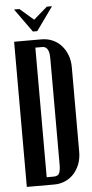

<svg xmlns="http://www.w3.org/2000/svg" viewBox="-58 -887 439 921"><g transform="rotate(-5 161.5 -426.5)"><path d="M33 -699H165Q194 -699 218.5 -688Q243 -677 260.5 -657.5Q278 -638 288 -611.5Q298 -585 298 -553V-146Q298 -114 288 -87.5Q278 -61 260.5 -41.5Q243 -22 218.5 -11Q194 0 165 0H33ZM132 -38H165Q188 -38 193.5 -53Q199 -68 199 -90V-601Q199 -612 198 -622.5Q197 -633 193.5 -642Q190 -651 183 -656.5Q176 -662 164 -662H132ZM72 -853 138 -796 204 -853H229L148 -740H127L46 -853Z"/></g></svg>

Font: Moniqa ExtBd Cond Paragraph
Style: Regular
Weight: 800
Width: 3
Designer: Rajesh Rajput
Foundry: Rajesh Rajput
Version: Version 1.000